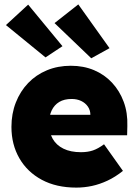

<svg xmlns="http://www.w3.org/2000/svg" viewBox="-20 -843 626 873"><path d="M32 -266Q32 -326 52 -377Q72 -428 108 -465.5Q144 -503 193.5 -523.5Q243 -544 302 -544Q360 -544 407.5 -524Q455 -504 489.5 -467Q524 -430 542.5 -380Q561 -330 559 -270L558 -228H138L115 -321H409L391 -301V-320Q391 -342 379.5 -358.5Q368 -375 349 -384Q330 -393 306 -393Q272 -393 249.5 -379.5Q227 -366 215 -341Q203 -316 203 -281Q203 -241 219.5 -212Q236 -183 268.5 -167Q301 -151 348 -151Q379 -151 402.5 -159Q426 -167 453 -187L539 -66Q504 -38 468.5 -21.5Q433 -5 398 2.5Q363 10 327 10Q236 10 170 -25.5Q104 -61 68 -123.5Q32 -186 32 -266ZM395 -578 228 -738 336 -823 478 -624ZM108 -822 264 -633 187 -582 7 -729Z"/></svg>

Font: Mach ExtraBold
Style: Regular
Weight: 800
Version: Version 1.002